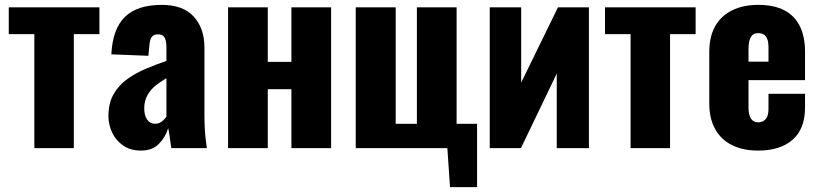

<svg xmlns="http://www.w3.org/2000/svg" viewBox="-20 -608 3362 788"><path d="M121 0V-468H16V-578H388V-468H283V0Z M559 10Q515 10 485 -11Q455 -32 440 -64.5Q425 -97 425 -131Q425 -185 446.5 -222Q468 -259 503 -284Q538 -309 580 -326.5Q622 -344 663 -358V-416Q663 -431 660 -442.5Q657 -454 650 -460.5Q643 -467 629 -467Q615 -467 607.5 -461Q600 -455 597 -444.5Q594 -434 593 -421L589 -379L437 -385Q442 -489 492.5 -538.5Q543 -588 644 -588Q732 -588 775.5 -539.5Q819 -491 819 -414V-144Q819 -108 820.5 -81Q822 -54 824.5 -34Q827 -14 829 0H683Q680 -23 676 -50Q672 -77 670 -82Q660 -46 632.5 -18Q605 10 559 10ZM617 -100Q627 -100 635.5 -104Q644 -108 651 -115Q658 -122 663 -129V-287Q643 -275 626 -262.5Q609 -250 597 -235Q585 -220 578.5 -202.5Q572 -185 572 -163Q572 -134 584 -117Q596 -100 617 -100Z M916 0V-578H1079V-354H1176V-578H1339V0H1176V-242H1079V0Z M1827 160 1816 0H1440V-578H1604V-100H1691V-578H1854V-100H1938V160Z M1990 0V-578H2119V-269L2270 -578H2397V0H2265V-306L2118 0Z M2568 0V-468H2463V-578H2835V-468H2730V0Z M3092 10Q3029 10 2984 -12.5Q2939 -35 2915 -78.5Q2891 -122 2891 -183V-395Q2891 -457 2915 -500Q2939 -543 2984.5 -565.5Q3030 -588 3092 -588Q3156 -588 3198.5 -566Q3241 -544 3262.5 -501Q3284 -458 3284 -395V-279H3052V-168Q3052 -146 3057 -132Q3062 -118 3071 -112Q3080 -106 3092 -106Q3104 -106 3113.5 -111.5Q3123 -117 3128.5 -129Q3134 -141 3134 -162V-223H3284V-167Q3284 -79 3233 -34.5Q3182 10 3092 10ZM3052 -355H3134V-413Q3134 -436 3128.5 -449Q3123 -462 3113.5 -467Q3104 -472 3091 -472Q3079 -472 3070.5 -466Q3062 -460 3057 -445.5Q3052 -431 3052 -404Z"/></svg>

Font: Oswald
Style: Bold
Weight: 700
Designer: Vernon Adams
Foundry: Vernon Adams
Version: Version 4.103;gftools[0.9.33.dev8+g029e19f]